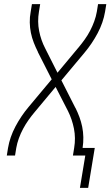

<svg xmlns="http://www.w3.org/2000/svg" viewBox="-20 -755 540 932"><path d="M368 157 394 0H334L340 -37Q348 -85 339 -130.5Q330 -176 310 -216L250 -333L150 -213Q133 -193 118.5 -172.5Q104 -152 92 -129.5Q80 -107 71.5 -83.5Q63 -60 59 -37L53 0H13L19 -37Q28 -90 55 -141Q82 -192 119 -236L231 -370L164 -502V-503Q164 -503 164 -503Q164 -503 164 -503Q153 -525 144 -548Q135 -571 130 -595.5Q125 -620 124.5 -646Q124 -672 129 -698L135 -735H175L169 -698Q161 -650 170 -604.5Q179 -559 200 -519L259 -402L359 -522Q359 -522 359 -522Q359 -522 359 -522L360 -523Q376 -542 391 -563Q406 -584 417.5 -606Q429 -628 437.5 -651.5Q446 -675 450 -698L456 -735H496L490 -698Q481 -645 454 -594Q427 -543 390 -499L278 -365L345 -233V-232Q345 -232 345 -232Q345 -232 346 -232Q357 -210 365.5 -187Q374 -164 379 -139.5Q384 -115 384.5 -89Q385 -63 381 -37H440L408 157Z"/></svg>

Font: Iosevka Curly XLtObl
Style: Regular
Weight: 200
Italic angle: -9°
Monospace: yes
Designer: Belleve Invis
Foundry: Belleve Invis
Version: Version 11.1.0; ttfautohint (v1.8.3)